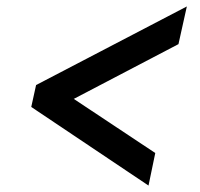

<svg xmlns="http://www.w3.org/2000/svg" viewBox="-20 -576 620 596"><path d="M441 0 77 -244 92 -312 560 -556 534 -439 209 -269 462 -101Z"/></svg>

Font: Sometype Mono
Style: Bold Italic
Weight: 700
Italic angle: -12°
Monospace: yes
Designer: Ryoichi Tsunekawa
Foundry: Dharma Type
Version: Version 1.000; ttfautohint (v1.8.3)